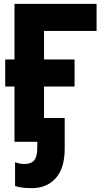

<svg xmlns="http://www.w3.org/2000/svg" viewBox="-20 -734 540 994"><path d="M55 0V-286H7V-426H55V-714H480V-574H208V-426H366V-286H208V-123H315V35Q315 137 268.5 188.5Q222 240 145 240Q113 240 93.5 237Q74 234 58 229V106Q82 115 105 115Q142 115 157.5 95.5Q173 76 173 31V0Z"/></svg>

Font: Noto Sans Mono ExtraCondensed Black
Style: Regular
Weight: 900
Width: 2
Designer: Monotype Design Team
Foundry: Monotype Imaging Inc.
Version: Version 2.014